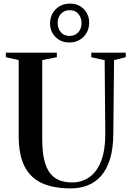

<svg xmlns="http://www.w3.org/2000/svg" viewBox="-20 -1035 727 1064"><path d="M372.5 9Q277 9 212.8 -20Q148.5 -49 116 -113.2Q83.5 -177.5 83.5 -282.5V-702L12.5 -718V-743H295V-718L214 -702V-263Q214 -193.5 225.5 -147.2Q237 -101 258.5 -74Q280 -47 310.5 -35.5Q341 -24 379.5 -24Q435 -24 476.2 -53.8Q517.5 -83.5 540.5 -142.8Q563.5 -202 563.5 -291L560 -701.5L486 -718V-743H677V-718L612 -702L608 -294Q607.5 -212.5 590 -155Q572.5 -97.5 541 -61.2Q509.5 -25 466.5 -8Q423.5 9 372.5 9ZM364 -799.5Q317.5 -799.5 287.5 -830.2Q257.5 -861 257.5 -904Q257.5 -952.5 288.8 -983.8Q320 -1015 368.5 -1015Q415 -1015 444.5 -984.5Q474 -954 474 -910Q474 -862.5 443 -831Q412 -799.5 364 -799.5ZM365.5 -836Q395.5 -836 413.8 -856Q432 -876 432 -907Q432 -935.5 415.2 -957Q398.5 -978.5 366 -978.5Q336.5 -978.5 318 -958.8Q299.5 -939 299.5 -907.5Q299.5 -879 316.2 -857.5Q333 -836 365.5 -836Z"/></svg>

Font: Merriweather 120pt SemiBold
Style: Regular
Weight: 600
Version: Version 2.100